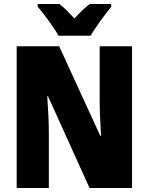

<svg xmlns="http://www.w3.org/2000/svg" viewBox="-20 -947 749 967"><path d="M275 -767H436C460 -808 510 -876 540 -913V-927H433C409 -910 384 -886 355 -854C326 -885 303 -909 279 -927H170V-913C200 -879 254 -805 275 -767ZM645 0V-714H482V-436C482 -391 485 -327 489 -263H485L278 -714H64V0H226V-281C226 -325 223 -393 218 -462H222L431 0Z"/></svg>

Font: Noto Sans Hebrew Condensed Black
Style: Regular
Weight: 900
Width: 3
Designer: Monotype Design Team
Foundry: Monotype Imaging Inc.
Version: Version 2.004